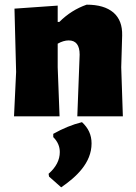

<svg xmlns="http://www.w3.org/2000/svg" viewBox="-20 -498 584 822"><path d="M235 0 227 -210V-311C243 -320 259 -325 274 -325C305 -325 321 -305 321 -264L311 0H506L499 -210L503 -346C504 -389 492 -421 466 -444C439 -467 401 -478 351 -478C308 -463 269 -439 234 -404H227V-474L42 -461L49 -190L40 0ZM190 258 242 304C306 260 372 200 372 116C372 79 358 50 331 25C290 35 249 52 208 75V89C227 108 236 129 236 153C236 187 220 218 188 246Z"/></svg>

Font: Luna Sans Black
Style: Regular
Weight: 900
Designer: Juan Pablo del Peral
Foundry: Huerta Tipografica
Version: Version 2.001; ttfautohint (v1.5)